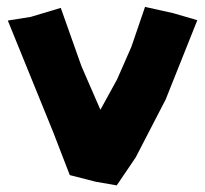

<svg xmlns="http://www.w3.org/2000/svg" viewBox="-20 -528 600 563"><path d="M2.9 -467.8 75.2 -290 136.7 -138.7 184.6 -14.6 260.7 4.9 322.3 15.6 377.9 -66.4 465.8 -236.3 558.6 -468.8 488.3 -489.3 405.3 -507.8 365.2 -390.6 323.2 -294.9 274.4 -206.1 218.8 -334 158.2 -504.9 70.3 -478.5Z"/></svg>

Font: MaokenAssortedSans-TC
Style: Regular
Weight: 500
Version: Version 0.83